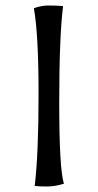

<svg xmlns="http://www.w3.org/2000/svg" viewBox="-20 -669 357 697"><path d="M106 6Q120 -111 120 -327Q120 -543 103 -639Q129 -649 155 -649Q181 -649 209 -647Q195 -536 195 -296Q195 -56 212 -2Q179 8 151 8Q123 8 106 6Z"/></svg>

Font: Port Lligat Sans
Style: Regular
Weight: 400
Designer: Dario Muhafara, Eduardo Rodriguez Tunni
Foundry: Tipo
Version: Version 1.002